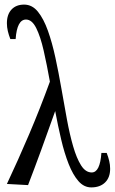

<svg xmlns="http://www.w3.org/2000/svg" viewBox="-20 -800 499 835"><path d="M444 -135Q451 -117 455 -100Q459 -83 459 -66Q459 -28 437 -6.5Q415 15 377 15Q345 15 321 -12.5Q297 -40 278.5 -87Q260 -134 246 -193.5Q232 -253 220 -317Q190 -232 159.5 -148.5Q129 -65 102 5L10 0Q59 -104 106.5 -215.5Q154 -327 197 -445Q184 -518 170 -579.5Q156 -641 137.5 -678Q119 -715 93 -715Q54 -715 48 -630H25Q18 -648 14 -665Q10 -682 10 -699Q10 -737 30 -758.5Q50 -780 85 -780Q120 -780 145 -749Q170 -718 188.5 -666Q207 -614 221 -549Q235 -484 247 -415Q259 -346 271 -281Q283 -216 298 -164Q313 -112 332.5 -81Q352 -50 379 -50Q415 -50 421 -135Z"/></svg>

Font: Bona Nova SC
Style: Regular
Weight: 400
Designer: Mateusz Machalski
Foundry: Capitalics
Version: Version 4.001; ttfautohint (v1.8.4.7-5d5b)